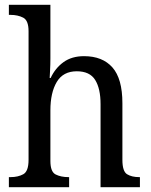

<svg xmlns="http://www.w3.org/2000/svg" viewBox="-20 -780 629 800"><path d="M17 0V-42H24Q55 -42 77 -54Q99 -66 99 -114V-650Q99 -695 76.5 -706.5Q54 -718 24 -718H17V-760H190V-537Q190 -511 188.5 -484Q187 -457 187 -455H191Q210 -496 244.5 -521Q279 -546 330 -546Q407 -546 448.5 -499Q490 -452 490 -350V-114Q490 -66 509.5 -54Q529 -42 560 -42H563V0H399V-346Q399 -411 376.5 -447Q354 -483 300 -483Q243 -483 216.5 -438.5Q190 -394 190 -320V-109Q190 -64 212 -53Q234 -42 265 -42H268V0Z"/></svg>

Font: Noto Serif Khmer SemiCondensed
Style: Regular
Weight: 400
Width: 4
Designer: Danh Hong and the Monotype Design Team
Foundry: Monotype Imaging Inc.
Version: Version 2.004; ttfautohint (v1.8.4.7-5d5b)